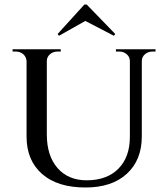

<svg xmlns="http://www.w3.org/2000/svg" viewBox="-20 -819 742 853"><path d="M188 -600V-222Q188 -127 235.5 -72.5Q283 -18 365 -18Q455 -18 506 -69.5Q557 -121 557 -211V-600H610V-213Q610 -108 543.5 -47Q477 14 360 14Q235 14 166.5 -46.5Q98 -107 98 -212V-600ZM100 -600V-547H98Q97 -566 83.5 -578Q70 -590 50 -590Q50 -590 43 -590Q36 -590 36 -590V-600ZM250 -600V-590Q250 -590 242.5 -590Q235 -590 235 -590Q216 -590 202 -578Q188 -566 188 -547H186V-600ZM559 -600V-547H557Q557 -566 543 -578Q529 -590 510 -590Q510 -590 502.5 -590Q495 -590 495 -590V-600ZM671 -600V-590Q671 -590 664 -590Q657 -590 657 -590Q638 -590 624 -578Q610 -566 610 -547H608V-600ZM236 -668 242 -660 359 -726 486 -660 492 -668 365 -799H355Z"/></svg>

Font: Cinzel Medium
Style: Regular
Weight: 500
Designer: Natanael Gama
Version: Version 2.000